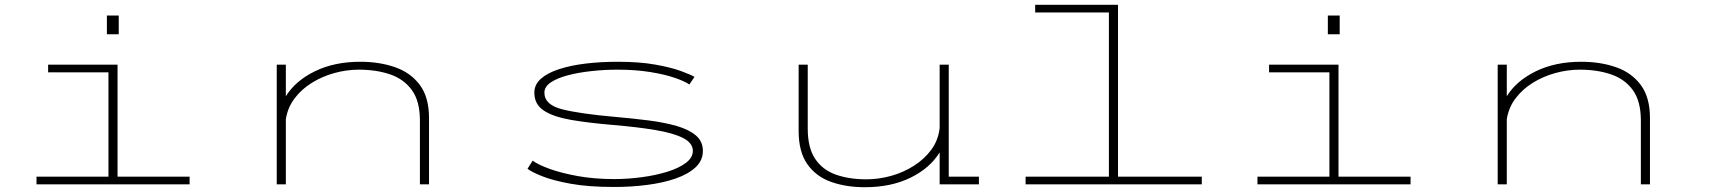

<svg xmlns="http://www.w3.org/2000/svg" viewBox="-20 -770 7140 802"><path d="M426.5 -705H476V-627H426.5ZM132.5 0V-32H433V-468H181V-500H471V-32H772V0Z M1136 0V-500H1174V-368Q1214 -432.5 1295.2 -472.2Q1376.5 -512 1485 -512Q1565.5 -512 1630.5 -489.2Q1695.5 -466.5 1733.8 -415Q1772 -363.5 1772 -277V0H1734V-267Q1734 -347 1700.8 -393.2Q1667.5 -439.5 1609.8 -459.2Q1552 -479 1479 -479Q1428 -479 1377 -465Q1326 -451 1282.8 -424.2Q1239.5 -397.5 1210.5 -359Q1181.5 -320.5 1174 -272V0Z M2545 11Q2438 11 2363.8 -2.5Q2289.5 -16 2245 -33.8Q2200.5 -51.5 2183.5 -65L2205 -99Q2227.5 -82 2277 -64.2Q2326.5 -46.5 2395.2 -34.2Q2464 -22 2545 -22Q2602.5 -22 2660.5 -29.8Q2718.5 -37.5 2767 -52.5Q2815.5 -67.5 2844.8 -89.5Q2874 -111.5 2874 -139.5Q2874 -173 2832.8 -193.8Q2791.5 -214.5 2716.8 -227Q2642 -239.5 2541 -248Q2439 -256.5 2365.2 -269.2Q2291.5 -282 2251.8 -308Q2212 -334 2212 -383Q2212 -417 2239.5 -441.2Q2267 -465.5 2315.5 -481.2Q2364 -497 2426.8 -504.5Q2489.5 -512 2560 -512Q2652 -512 2718.2 -500Q2784.5 -488 2825 -473Q2865.5 -458 2881 -449L2859.5 -417Q2840.5 -430.5 2798.2 -445Q2756 -459.5 2695.2 -469.2Q2634.5 -479 2560 -479Q2506 -479 2452 -473.2Q2398 -467.5 2353 -455.8Q2308 -444 2281 -426Q2254 -408 2254 -383Q2254 -332 2329.2 -313.2Q2404.5 -294.5 2547 -282Q2622 -275.5 2688.8 -267Q2755.5 -258.5 2806.5 -243.8Q2857.5 -229 2886.8 -204.2Q2916 -179.5 2916 -139.5Q2916 -100 2885.8 -71.5Q2855.5 -43 2803.5 -24.8Q2751.5 -6.5 2684.8 2.2Q2618 11 2545 11Z M3593 12Q3512.5 12 3450 -10.8Q3387.5 -33.5 3351.8 -85Q3316 -136.5 3316 -223V-500H3354V-233Q3354 -153 3384.8 -106.8Q3415.5 -60.5 3470.8 -40.8Q3526 -21 3599 -21Q3651 -21 3702.8 -35.5Q3754.5 -50 3798.2 -78Q3842 -106 3870.8 -145.5Q3899.5 -185 3905 -235.5V-500H3943V-32H4069V0H3905V-133.5Q3865 -68 3783.8 -28Q3702.5 12 3593 12Z M4264 0V-32H4612V-718H4304V-750H4650V-32H5000V0Z M5526.5 -705H5576V-627H5526.5ZM5232.5 0V-32H5533V-468H5281V-500H5571V-32H5872V0Z M6236 0V-500H6274V-368Q6314 -432.5 6395.2 -472.2Q6476.5 -512 6585 -512Q6665.5 -512 6730.5 -489.2Q6795.5 -466.5 6833.8 -415Q6872 -363.5 6872 -277V0H6834V-267Q6834 -347 6800.8 -393.2Q6767.5 -439.5 6709.8 -459.2Q6652 -479 6579 -479Q6528 -479 6477 -465Q6426 -451 6382.8 -424.2Q6339.5 -397.5 6310.5 -359Q6281.5 -320.5 6274 -272V0Z"/></svg>

Font: Trispace Expanded Thin
Style: Regular
Weight: 100
Width: 7
Designer: Tyler Finck
Foundry: Etcetera Type Company
Version: Version 1.210; ttfautohint (v1.8.3)